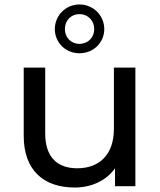

<svg xmlns="http://www.w3.org/2000/svg" viewBox="-20 -832 717 858"><path d="M335 -594C398 -594 446 -642 446 -702C446 -762 398 -812 335 -812C273 -812 225 -762 225 -702C225 -642 273 -594 335 -594ZM335 -769C373 -769 401 -740 401 -702C401 -665 374 -636 335 -636C297 -636 270 -665 270 -702C270 -741 298 -769 335 -769ZM489 -530V-256C489 -142 425 -80 325 -80C234 -80 182 -132 182 -236V-530H86V-225C86 -69 177 6 314 6C389 6 455 -25 494 -80V0H585V-530Z"/></svg>

Font: AWKNG-Font Medium
Style: Regular
Weight: 500
Designer: Awakening Church
Foundry: Awakening Church
Version: Version 1.700;PS 001.700;hotconv 1.0.88;makeotf.lib2.5.64775